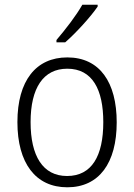

<svg xmlns="http://www.w3.org/2000/svg" viewBox="-20 -786 570 816"><path d="M220 -616V-606H257C302 -645 365 -714 395 -758V-766H330C304 -720 260 -663 220 -616ZM266 10C401 10 476 -93 476 -266C476 -436 404 -542 266 -542C133 -542 54 -443 54 -267C54 -93 131 10 266 10ZM265 -38C162 -38 110 -123 110 -267C110 -412 164 -494 266 -494C373 -494 419 -405 419 -267C419 -123 370 -38 265 -38Z"/></svg>

Font: Noto Sans Mono Condensed Light
Style: Regular
Weight: 300
Width: 3
Designer: Monotype Design Team
Foundry: Monotype Imaging Inc.
Version: Version 2.014